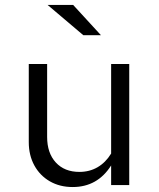

<svg xmlns="http://www.w3.org/2000/svg" viewBox="-20 -746 640 774"><path d="M273 8Q221 8 181 -15Q141 -38 118.5 -79Q96 -120 96 -173V-488H170V-194Q170 -129 205 -91Q240 -53 300 -53Q341 -53 373.5 -72Q406 -91 428 -127V-488H501V0H428V-79Q373 8 273 8ZM316 -604 172 -726H275L387 -604Z"/></svg>

Font: Red Hat Mono VF Light
Style: Regular
Weight: 300
Monospace: yes
Designer: Pentagram, MCKL
Foundry: Pentagram, MCKL
Version: Version 1.023